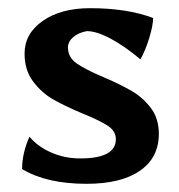

<svg xmlns="http://www.w3.org/2000/svg" viewBox="-20 -438 437 469"><path d="M34 -25Q34 -64 52 -104Q72 -80 105 -65.5Q138 -51 176 -51Q263 -51 263 -98Q263 -118 243 -131Q223 -144 181 -161Q136 -180 108.5 -196Q81 -212 60.5 -239.5Q40 -267 40 -307Q40 -356 84.5 -387Q129 -418 200 -418Q291 -418 354 -394Q354 -376 344.5 -345Q335 -314 323 -293Q285 -325 250.5 -343.5Q216 -362 192 -362Q171 -358 158.5 -347Q146 -336 146 -322Q146 -298 167.5 -283Q189 -268 234 -249Q276 -231 303 -215Q330 -199 349 -173.5Q368 -148 368 -111Q368 -53 322 -21Q276 11 191 11Q94 11 34 -25Z"/></svg>

Font: Mirza Medium
Style: Regular
Weight: 500
Designer: Arabic design by Kourosh Beigpour, Latin design by Eduardo Tunni, engineering by Lasse Fister
Version: Version 1.0010g